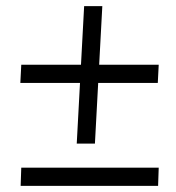

<svg xmlns="http://www.w3.org/2000/svg" viewBox="-20 -603 570 623"><path d="M49 -393H495L492 -334H46ZM312 -583 288 -137H229L253 -583ZM49 -59H495L493 0H47Z"/></svg>

Font: Lora Medium
Style: Italic
Weight: 500
Italic angle: -3°
Designer: Olga Karpushina, Alexei Vanyashin (Cyrillic)
Foundry: Cyreal
Version: Version 3.004